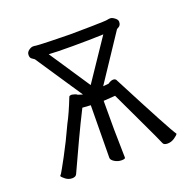

<svg xmlns="http://www.w3.org/2000/svg" viewBox="-93 -577 687 678"><g transform="rotate(-20 250.0 -237.5)"><path d="M242 -282 345 -435Q294 -433 230 -433Q166 -433 140 -435ZM335 -265Q453 -37 468 -17Q466 -12 453.5 -3.5Q441 5 427 5Q413 5 410 -3Q406 -14 360 -111Q314 -208 310 -217L266 -214V-106L268 0Q268 5 254 5Q240 5 228 -2.5Q216 -10 216 -18L218 -215L187 -217Q164 -172 135 -110L86 -4Q82 5 68.5 5Q55 5 44 -3.5Q33 -12 31 -17Q33 -19 36.5 -24Q40 -29 65.5 -76Q91 -123 118 -182Q135 -213 157 -269Q158 -273 168 -273Q182 -270 186 -267V-266L205 -260L88 -435Q86 -437 78 -442Q72 -446 72 -456.5Q72 -467 81 -473.5Q90 -480 97 -480Q104 -480 107.5 -479Q111 -478 162 -476.5Q213 -475 236 -475Q259 -475 314.5 -476Q370 -477 375.5 -478.5Q381 -480 387.5 -480Q394 -480 403.5 -473Q413 -466 413 -458Q413 -445 404 -440Q399 -437 397 -436L282 -263L303 -265Q314 -273 323 -273Q332 -273 335 -265Z"/></g></svg>

Font: Moon Stars Kai HW Light
Style: Regular
Weight: 300
Designer: GuiWonder
Version: Version 1.101